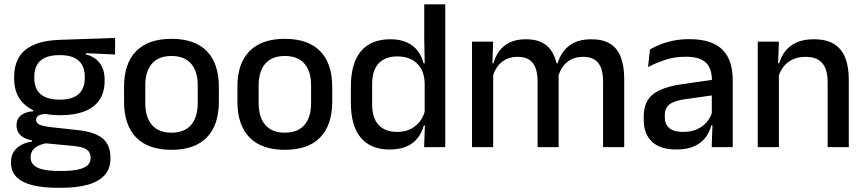

<svg xmlns="http://www.w3.org/2000/svg" viewBox="-20 -682 4010 890"><path d="M258.5 -148Q155.5 -148 100.5 -192Q45.5 -236 45.5 -317.5V-325.5Q45.5 -377 67 -414.8Q88.5 -452.5 135.8 -473.8Q183 -495 259.5 -497.5L513.5 -506V-429.5L377.5 -435.5V-430Q406.5 -422.5 425.8 -406.8Q445 -391 455 -367.5Q465 -344 465 -312V-306.5Q465 -229.5 412.8 -188.8Q360.5 -148 258.5 -148ZM254.5 110.5H267Q309.5 110.5 339 104.5Q368.5 98.5 384.2 85.5Q400 72.5 400 51V49.5Q400 24 382 11.2Q364 -1.5 319.5 -5.5L178.5 -19L203 -20Q179 -16 160.8 -7.8Q142.5 0.5 132.2 13.8Q122 27 122 46.5V47.5Q122 70.5 137.8 84.5Q153.5 98.5 183.2 104.5Q213 110.5 254.5 110.5ZM248.5 188.5Q181 188.5 132.2 176.8Q83.5 165 57.2 139.2Q31 113.5 31 71V69Q31 40.5 43.8 21Q56.5 1.5 78.8 -10.2Q101 -22 128.5 -26V-31Q92 -38.5 74.2 -55.8Q56.5 -73 56.5 -100.5V-101Q56.5 -120 65 -133.8Q73.5 -147.5 90.8 -155.8Q108 -164 134 -166.5V-177.5L237 -152.5L199.5 -154Q170 -153.5 158.8 -146.5Q147.5 -139.5 147.5 -126.5V-126Q147.5 -111 164.2 -103.8Q181 -96.5 221 -92L340 -79Q419 -70.5 455.5 -40.5Q492 -10.5 492 50.5V53Q492 100 464.8 130Q437.5 160 386.8 174.2Q336 188.5 265 188.5ZM257 -220Q295.5 -220 321.2 -231.2Q347 -242.5 360 -265Q373 -287.5 373 -320V-327.5Q373 -359.5 360.2 -381.5Q347.5 -403.5 322.2 -415Q297 -426.5 258.5 -426.5H256Q214.5 -426.5 188.5 -414.2Q162.5 -402 150.8 -379.8Q139 -357.5 139 -327V-320Q139 -287.5 152 -265Q165 -242.5 191.2 -231.2Q217.5 -220 257 -220Z M775 12.5Q667 12.5 611 -45Q555 -102.5 555 -210.5V-280Q555 -387.5 611 -444.8Q667 -502 775 -502Q883 -502 938.8 -444.8Q994.5 -387.5 994.5 -280V-210.5Q994.5 -102.5 938.8 -45Q883 12.5 775 12.5ZM775 -67Q834.5 -67 865.5 -102.5Q896.5 -138 896.5 -204.5V-286Q896.5 -352 865.5 -387.2Q834.5 -422.5 775 -422.5Q715.5 -422.5 684.5 -387.2Q653.5 -352 653.5 -286V-204.5Q653.5 -138 684.5 -102.5Q715.5 -67 775 -67Z M1300.5 12.5Q1192.5 12.5 1136.5 -45Q1080.5 -102.5 1080.5 -210.5V-280Q1080.5 -387.5 1136.5 -444.8Q1192.5 -502 1300.5 -502Q1408.5 -502 1464.2 -444.8Q1520 -387.5 1520 -280V-210.5Q1520 -102.5 1464.2 -45Q1408.5 12.5 1300.5 12.5ZM1300.5 -67Q1360 -67 1391 -102.5Q1422 -138 1422 -204.5V-286Q1422 -352 1391 -387.2Q1360 -422.5 1300.5 -422.5Q1241 -422.5 1210 -387.2Q1179 -352 1179 -286V-204.5Q1179 -138 1210 -102.5Q1241 -67 1300.5 -67Z M1785.5 11Q1698 11 1652.2 -44Q1606.5 -99 1606.5 -204.5V-282Q1606.5 -388.5 1652.8 -444.2Q1699 -500 1789.5 -500Q1833 -500 1864.2 -486.2Q1895.5 -472.5 1915.2 -447.5Q1935 -422.5 1943.5 -388.5H1976L1948.5 -298Q1947 -338 1931 -365.2Q1915 -392.5 1887 -406.5Q1859 -420.5 1821.5 -420.5Q1765 -420.5 1735 -388Q1705 -355.5 1705 -291.5V-198Q1705 -135.5 1734.8 -103Q1764.5 -70.5 1821.5 -70.5Q1856 -70.5 1882.2 -83.5Q1908.5 -96.5 1926 -119Q1943.5 -141.5 1950 -169.5L1973 -100.5H1944.5Q1936.5 -70 1917.8 -44.5Q1899 -19 1867 -4Q1835 11 1785.5 11ZM1946 0 1950 -114.5 1948.5 -145.5V-348.5L1949 -367.5L1946.5 -506V-662H2044V0Z M2775.5 0V-304.5Q2775.5 -339 2766.8 -364.8Q2758 -390.5 2737.8 -404.5Q2717.5 -418.5 2683 -418.5Q2650 -418.5 2626 -405.5Q2602 -392.5 2587.2 -370.5Q2572.5 -348.5 2566 -320.5L2553 -388.5H2564.5Q2573.5 -418 2592 -443.5Q2610.5 -469 2642 -484.5Q2673.5 -500 2721.5 -500Q2775.5 -500 2809 -478.8Q2842.5 -457.5 2858 -416.2Q2873.5 -375 2873.5 -315.5V0ZM2168 0V-489H2266L2262 -374.5L2266 -368.5V0ZM2472 0V-304.5Q2472 -339 2463.2 -364.8Q2454.5 -390.5 2434.2 -404.5Q2414 -418.5 2379.5 -418.5Q2346.5 -418.5 2322.5 -405.5Q2298.5 -392.5 2283.8 -370.5Q2269 -348.5 2262.5 -320.5L2246.5 -388.5H2267.5Q2275.5 -419.5 2293.8 -444.8Q2312 -470 2342.5 -485Q2373 -500 2417.5 -500Q2485.5 -500 2520.5 -465Q2555.5 -430 2564.5 -363Q2567 -353.5 2568.2 -341.5Q2569.5 -329.5 2569.5 -318V0Z M3279 0 3283 -116 3279.5 -131V-285L3280 -309.5Q3280 -366 3251.2 -392.5Q3222.5 -419 3159 -419Q3107.5 -419 3063.5 -404.5Q3019.5 -390 2984 -371L2993 -453Q3013 -464.5 3040 -475.5Q3067 -486.5 3101 -493.5Q3135 -500.5 3175.5 -500.5Q3231 -500.5 3269.5 -487.2Q3308 -474 3331.5 -449Q3355 -424 3365.8 -389Q3376.5 -354 3376.5 -311V0ZM3113.5 11Q3041 11 3002.5 -24.8Q2964 -60.5 2964 -126.5V-141.5Q2964 -211.5 3007.2 -245.2Q3050.5 -279 3143.5 -292L3290.5 -313L3296 -242L3155 -222Q3104.5 -215 3083 -197.8Q3061.5 -180.5 3061.5 -147V-140Q3061.5 -106.5 3082.2 -88.5Q3103 -70.5 3145.5 -70.5Q3184.5 -70.5 3212.5 -83.5Q3240.5 -96.5 3258 -118.2Q3275.5 -140 3282 -166.5L3295.5 -101H3277.5Q3269.5 -71 3251 -45.5Q3232.5 -20 3199.2 -4.5Q3166 11 3113.5 11Z M3816.5 0V-302Q3816.5 -337.5 3806.8 -363.5Q3797 -389.5 3774.8 -404Q3752.5 -418.5 3714 -418.5Q3678.5 -418.5 3652.5 -405.5Q3626.5 -392.5 3610.2 -370.5Q3594 -348.5 3587 -320.5L3571 -388.5H3592Q3600.5 -419.5 3620 -444.8Q3639.5 -470 3672 -485Q3704.5 -500 3752.5 -500Q3810 -500 3845.5 -478.2Q3881 -456.5 3897.8 -415Q3914.5 -373.5 3914.5 -313V0ZM3492.5 0V-489H3590.5L3586.5 -374.5L3590.5 -368.5V0Z"/></svg>

Font: Anek Gurmukhi Medium Medium
Style: Regular
Weight: 500
Version: Version 1.003